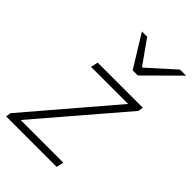

<svg xmlns="http://www.w3.org/2000/svg" viewBox="-229 -813 897 897"><g transform="rotate(45 220.0 -364.5)"><path d="M-10 0 -6 -25 352 -444H107L115 -480H413L409 -455L50 -36H332L324 0ZM256 -570 158 -729H193L276 -612H280L410 -729H450L290 -570Z"/></g></svg>

Font: Source Sans 3 ExtraLight Light
Style: Italic
Weight: 300
Italic angle: -11°
Version: Version 3.052;hotconv 1.1.0;makeotfexe 2.6.0